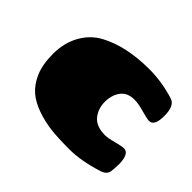

<svg xmlns="http://www.w3.org/2000/svg" viewBox="-121 -706 917 917"><g transform="rotate(45 338.0 -247.5)"><path d="M480 -365Q433 -365 410 -334Q387 -303 387 -257Q387 -211 414 -178Q441 -145 501 -145Q520 -145 557 -155Q594 -165 609 -165Q644 -165 646 -98Q646 -69 642.5 -44Q639 -19 605 -8Q505 23 428.5 23Q352 23 303.5 17.5Q255 12 205.5 -5Q156 -22 123.5 -50Q91 -78 70.5 -125.5Q50 -173 50 -245.5Q50 -318 81.5 -375Q113 -432 168 -462Q272 -518 428 -518Q512 -518 599 -491Q636 -479 636 -410.5Q636 -342 601 -342Q586 -342 546.5 -353.5Q507 -365 480 -365Z"/></g></svg>

Font: Chango
Style: Regular
Weight: 400
Designer: Manuel Lupez
Foundry: Fontstage
Version: Version 1.001